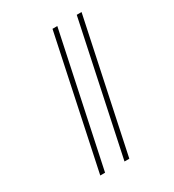

<svg xmlns="http://www.w3.org/2000/svg" viewBox="-183 -864 875 967"><g transform="rotate(-30 254.5 -380.0)"><path d="M254 0H282L443 -760H415ZM113 0H141L302 -760H274Z"/></g></svg>

Font: Noto Serif Condensed Thin
Style: Italic
Weight: 100
Width: 3
Italic angle: -12°
Designer: Monotype Design Team
Foundry: Monotype Imaging Inc.
Version: Version 2.013